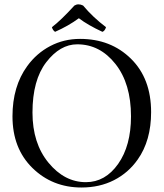

<svg xmlns="http://www.w3.org/2000/svg" viewBox="-20 -833 735 863"><path d="M353.5 -808.1Q397.5 -755.4 456.5 -710.9Q451.7 -694.3 440.4 -689.9Q375 -720.2 334.5 -751Q288.1 -716.8 227.5 -689.9Q216.8 -697.3 213.4 -710.9Q253.9 -741.7 314.5 -808.1Q332 -818.8 353.5 -808.1ZM327.1 -633.8Q250 -633.8 188 -553.5Q126 -473.1 126 -327.1Q126 -189 198 -101.6Q270 -14.2 366.2 -14.2Q453.1 -14.2 511 -96.2Q568.8 -178.2 568.8 -310.1Q568.8 -457 499 -545.4Q429.2 -633.8 327.1 -633.8ZM659.2 -329.1Q659.2 -201.2 599.1 -116.2Q557.1 -56.2 492.4 -23.2Q427.7 9.8 346.2 9.8Q215.3 9.8 125.7 -78.1Q36.1 -166 36.1 -310.1Q36.1 -444.8 102.5 -536.1Q144.5 -593.8 205.8 -626Q267.1 -658.2 339.8 -658.2Q478 -658.2 568.6 -569.1Q659.2 -480 659.2 -329.1Z"/></svg>

Font: Linux Libertine Display
Style: Regular
Weight: 400
Designer: Philipp H. Poll
Foundry: Philipp H. Poll
Version: Version 5.0.9